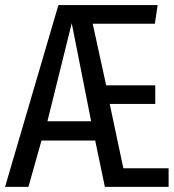

<svg xmlns="http://www.w3.org/2000/svg" viewBox="-32 -726 675 746"><path d="M337.9 -180H129.2L78.5 0H-12.3L194.9 -706.2H580.5L569.7 -633.8H328.2L380.5 -394.4H571.3V-322.1H394.4L447.2 -72.3H623.1V0H375.4ZM152.3 -254.9H322.1L246.7 -635.9Z"/></svg>

Font: FiraCode Nerd Font
Style: Regular
Weight: 400
Designer: Carrois Corporate, Edenspiekermann AG, Nikita Prokopov
Foundry: Carrois Corporate, Edenspiekermann AG, Nikita Prokopov
Version: Version 6.002;Nerd Fonts 3.4.0